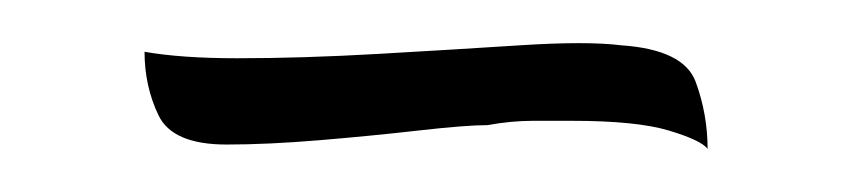

<svg xmlns="http://www.w3.org/2000/svg" viewBox="-20 -253 391 89"><path d="M308 -184Q305 -188 290 -192.5Q275 -197 245 -197Q237 -197 227 -197Q217 -197 206 -195Q196 -195 174 -192.5Q152 -190 128 -188Q104 -186 85 -186Q60 -186 53.5 -199.5Q47 -213 47 -229Q64 -226 90 -226Q120 -226 155 -228Q190 -230 221 -232Q252 -234 268 -232Q297 -230 302.5 -215Q308 -200 308 -184Z"/></svg>

Font: Birthstone
Style: Regular
Weight: 400
Designer: Robert E. Leuschke
Foundry: Robert E. Leuschke
Version: Version 1.013; ttfautohint (v1.8.3)